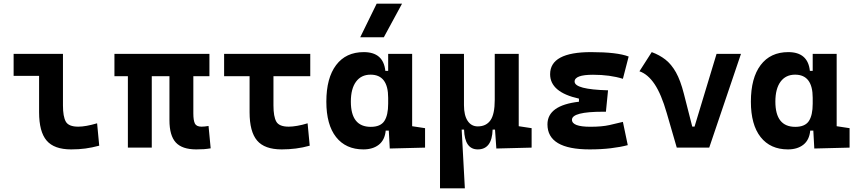

<svg xmlns="http://www.w3.org/2000/svg" viewBox="-20 -815 4728 1060"><path d="M373 9.8Q278.8 9.8 237.3 -39.1Q195.8 -87.9 195.8 -195.3V-396H55.2V-517.6H327.6V-232.9Q327.6 -171.4 343.3 -143.6Q358.9 -115.7 412.1 -115.7Q453.1 -115.7 516.1 -134.3L527.8 -10.7Q487.8 0 451.4 4.9Q415 9.8 373 9.8Z M1063.5 9.8Q985.4 9.8 950.4 -28.6Q915.5 -66.9 915.5 -151.4V-394.5H817.9V0H686V-394.5H611.8V-517.6H1136.2V-394.5H1047.4V-189Q1047.4 -150.4 1055.9 -133.1Q1064.5 -115.7 1092.8 -115.7Q1101.1 -115.7 1110.1 -116.7Q1119.1 -117.7 1131.3 -119.6L1143.1 3.9Q1122.6 7.3 1106 8.5Q1089.4 9.8 1063.5 9.8Z M1535.2 9.8Q1440.9 9.8 1399.4 -39.1Q1357.9 -87.9 1357.9 -195.3V-394.5H1217.3V-517.6H1692.9V-394.5H1489.7V-232.9Q1489.7 -171.4 1505.4 -143.6Q1521 -115.7 1574.2 -115.7Q1594.2 -115.7 1621.3 -120.4Q1648.4 -125 1678.2 -134.3L1689.9 -10.7Q1652.3 0 1613.5 4.9Q1574.7 9.8 1535.2 9.8Z M1986.3 9.8Q1889.2 9.8 1835.4 -58.3Q1781.7 -126.5 1781.7 -253.9Q1781.7 -384.3 1835.7 -455.8Q1889.6 -527.3 1988.3 -527.3Q2096.7 -527.3 2107.4 -423.8H2123V-517.6H2255.4V-118.2L2326.7 -107.4V0L2131.8 4.9L2126.5 -93.8H2109.4Q2104.5 -42 2071.5 -16.1Q2038.6 9.8 1986.3 9.8ZM2123 -242.7V-274.9Q2123 -402.8 2025.9 -402.8Q1974.1 -402.8 1945.6 -364Q1917 -325.2 1917 -253.9Q1917 -114.7 2026.9 -114.7Q2080.6 -114.7 2101.8 -146.7Q2123 -178.7 2123 -242.7ZM1968.8 -609.4 2059.6 -794.9H2199.7L2099.1 -609.4Z M2617.7 9.8Q2545.4 9.8 2542 -99.6H2528.8L2546.4 224.6H2409.2V-517.6H2541.5V-234.4Q2541.5 -178.2 2561.8 -147.7Q2582 -117.2 2617.7 -117.2Q2664.1 -117.2 2687.7 -150.9Q2711.4 -184.6 2711.4 -263.7V-517.6H2843.8V-118.2L2915 -107.4V0L2720.2 4.9L2712.9 -99.6H2699.7Q2696.3 9.8 2617.7 9.8Z M3235.4 9.8Q3002.4 9.8 3002.4 -128.4Q3002.4 -233.4 3176.3 -253.4V-270.5Q3017.1 -305.7 3017.1 -405.3Q3017.1 -527.3 3243.2 -527.3Q3387.7 -527.3 3450.7 -502.9L3418.9 -379.9Q3348.1 -402.3 3253.9 -402.3Q3152.3 -402.3 3152.3 -364.7Q3152.3 -321.3 3336.9 -316.4L3325.2 -198.2H3309.6Q3137.7 -198.2 3137.7 -153.8Q3137.7 -115.2 3239.3 -115.2Q3302.7 -115.2 3344.5 -124.5Q3386.2 -133.8 3418.9 -142.1L3445.8 -13.7Q3405.3 -2.9 3352.3 3.4Q3299.3 9.8 3235.4 9.8Z M3716.3 0 3661.1 -190.4Q3630.9 -295.4 3593.8 -350.6Q3556.6 -405.8 3510.3 -421.4L3578.1 -527.3Q3620.6 -511.7 3653.6 -486.1Q3686.5 -460.4 3711.7 -415.8Q3736.8 -371.1 3755.4 -297.9L3801.8 -116.2H3814.5L3936 -517.6H4070.8L3895.5 0Z M4330.1 9.8Q4232.9 9.8 4179.2 -58.3Q4125.5 -126.5 4125.5 -253.9Q4125.5 -384.3 4179.4 -455.8Q4233.4 -527.3 4332 -527.3Q4440.4 -527.3 4451.2 -423.8H4466.8V-517.6H4599.1V-118.2L4670.4 -107.4V0L4475.6 4.9L4470.2 -93.8H4453.1Q4448.2 -42 4415.3 -16.1Q4382.3 9.8 4330.1 9.8ZM4466.8 -242.7V-274.9Q4466.8 -402.8 4369.6 -402.8Q4317.9 -402.8 4289.3 -364Q4260.7 -325.2 4260.7 -253.9Q4260.7 -114.7 4370.6 -114.7Q4424.3 -114.7 4445.6 -146.7Q4466.8 -178.7 4466.8 -242.7Z"/></svg>

Font: Cascadia Code NF
Style: Bold
Weight: 700
Monospace: yes
Designer: Aaron Bell
Foundry: Saja Typeworks
Version: Version 2404.023; ttfautohint (v1.8.4)